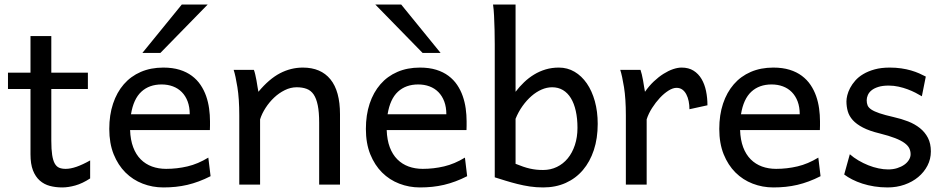

<svg xmlns="http://www.w3.org/2000/svg" viewBox="-20 -801 4100 833"><path d="M14.6 -485.8H112.3V-644.5H202.6V-485.8H361.3V-415H202.6V-190.4Q202.6 -152.8 206.3 -128.9Q210 -105 217.5 -91.6Q225.1 -78.1 236.8 -73.2Q248.5 -68.4 265.1 -68.4Q286.1 -68.4 312.5 -77.6Q338.9 -86.9 371.1 -105V-26.9Q337.4 -4.9 306.6 3.7Q275.9 12.2 250 12.2Q221.2 12.2 196.3 5.6Q171.4 -1 152.6 -17.6Q133.8 -34.2 123 -61.8Q112.3 -89.4 112.3 -131.8V-415H14.6Z M544.4 -236.8Q545.9 -193.8 557.9 -162.1Q569.8 -130.4 590.6 -109.6Q611.3 -88.9 639.4 -78.6Q667.5 -68.4 700.7 -68.4Q748 -68.4 793.5 -79.1Q838.9 -89.8 883.8 -117.2L893.6 -36.6Q867.7 -23.4 842.8 -14.2Q817.9 -4.9 793 1Q768.1 6.8 742.4 9.5Q716.8 12.2 688.5 12.2Q641.6 12.2 599.1 -4.2Q556.6 -20.5 524.4 -52.5Q492.2 -84.5 473.1 -131.8Q454.1 -179.2 454.1 -241.7Q454.1 -302.2 470.5 -351.3Q486.8 -400.4 517.1 -435.3Q547.4 -470.2 590.8 -489Q634.3 -507.8 688.5 -507.8Q728.5 -507.8 759.3 -498.3Q790 -488.8 812.5 -471.9Q835 -455.1 850.1 -432.6Q865.2 -410.2 874.3 -384.3Q883.3 -358.4 887.2 -330.3Q891.1 -302.2 891.1 -274.9V-255.9Q891.1 -243.7 890.6 -236.8ZM681.2 -434.6Q627.4 -434.6 593.3 -403.1Q559.1 -371.6 548.3 -305.2H803.2Q803.2 -336.4 794.2 -360.6Q785.2 -384.8 768.8 -401.4Q752.4 -418 730 -426.3Q707.5 -434.6 681.2 -434.6ZM880.9 -781.2 675.8 -571.3H597.7L768.6 -781.2Z M1364.7 0V-268.6Q1364.7 -314.5 1358.6 -344.2Q1352.5 -374 1340.6 -391.4Q1328.6 -408.7 1310.3 -415.5Q1292 -422.4 1267.1 -422.4Q1240.7 -422.4 1215.6 -409.9Q1190.4 -397.5 1169.4 -377.7Q1148.4 -357.9 1132.3 -333Q1116.2 -308.1 1108.4 -283.2V0H1018.1V-300.3Q1018.1 -372.6 1010 -422.6Q1002 -472.7 993.7 -498H1081.5Q1084.5 -490.2 1087.4 -477.8Q1090.3 -465.3 1092.8 -451.7Q1095.2 -438 1097.2 -424.8L1101.1 -402.8Q1147.5 -458.5 1194.8 -483.2Q1242.2 -507.8 1293.9 -507.8Q1372.1 -507.8 1413.6 -456.8Q1455.1 -405.8 1455.1 -305.2V0Z M1657.7 -236.8Q1659.2 -193.8 1671.1 -162.1Q1683.1 -130.4 1703.9 -109.6Q1724.6 -88.9 1752.7 -78.6Q1780.8 -68.4 1814 -68.4Q1861.3 -68.4 1906.7 -79.1Q1952.1 -89.8 1997.1 -117.2L2006.8 -36.6Q1981 -23.4 1956.1 -14.2Q1931.2 -4.9 1906.2 1Q1881.3 6.8 1855.7 9.5Q1830.1 12.2 1801.8 12.2Q1754.9 12.2 1712.4 -4.2Q1669.9 -20.5 1637.7 -52.5Q1605.5 -84.5 1586.4 -131.8Q1567.4 -179.2 1567.4 -241.7Q1567.4 -302.2 1583.7 -351.3Q1600.1 -400.4 1630.4 -435.3Q1660.6 -470.2 1704.1 -489Q1747.6 -507.8 1801.8 -507.8Q1841.8 -507.8 1872.6 -498.3Q1903.3 -488.8 1925.8 -471.9Q1948.2 -455.1 1963.4 -432.6Q1978.5 -410.2 1987.5 -384.3Q1996.6 -358.4 2000.5 -330.3Q2004.4 -302.2 2004.4 -274.9V-255.9Q2004.4 -243.7 2003.9 -236.8ZM1794.4 -434.6Q1740.7 -434.6 1706.5 -403.1Q1672.4 -371.6 1661.6 -305.2H1916.5Q1916.5 -336.4 1907.5 -360.6Q1898.4 -384.8 1882.1 -401.4Q1865.7 -418 1843.3 -426.3Q1820.8 -434.6 1794.4 -434.6ZM1720.7 -781.2 1891.6 -571.3H1813.5L1608.4 -781.2Z M2216.8 -781.2V-402.8Q2233.9 -425.3 2253.9 -444.3Q2273.9 -463.4 2297.1 -477.5Q2320.3 -491.7 2347.2 -499.8Q2374 -507.8 2404.8 -507.8Q2441.9 -507.8 2472.7 -489.7Q2503.4 -471.7 2525.9 -439.2Q2548.3 -406.7 2560.8 -361.8Q2573.2 -316.9 2573.2 -263.7Q2573.2 -200.7 2556.4 -149.9Q2539.6 -99.1 2508.8 -63Q2478 -26.9 2434.3 -7.3Q2390.6 12.2 2336.4 12.2Q2306.6 12.2 2278.8 8.1Q2251 3.9 2224.9 -2.7Q2198.7 -9.3 2174.3 -16.8Q2149.9 -24.4 2126.5 -31.7V-609.4Q2126.5 -640.6 2125.7 -672.1Q2125 -703.6 2123.5 -732.2Q2122.1 -760.7 2119.1 -781.2ZM2216.8 -90.3Q2234.9 -83 2249.8 -77.9Q2264.6 -72.8 2278.8 -69.6Q2293 -66.4 2306.9 -64.9Q2320.8 -63.5 2336.4 -63.5Q2368.7 -63.5 2396 -76.7Q2423.3 -89.8 2443.1 -113.8Q2462.9 -137.7 2474.1 -171.6Q2485.4 -205.6 2485.4 -246.6Q2485.4 -287.1 2478 -319.8Q2470.7 -352.5 2456.8 -375.2Q2442.9 -397.9 2422.4 -410.2Q2401.9 -422.4 2375.5 -422.4Q2352.5 -422.4 2329.6 -412.4Q2306.6 -402.3 2285.9 -384.3Q2265.1 -366.2 2247.1 -341.1Q2229 -315.9 2216.8 -285.6Z M2695.3 0V-300.3Q2695.3 -372.6 2687.3 -422.6Q2679.2 -472.7 2670.9 -498H2758.8Q2761.7 -490.2 2764.6 -477.8Q2767.6 -465.3 2770 -451.7Q2772.5 -438 2774.4 -424.8L2778.3 -402.8Q2795.9 -428.2 2816.7 -447.8Q2837.4 -467.3 2858.6 -480.7Q2879.9 -494.1 2900.1 -501Q2920.4 -507.8 2937 -507.8Q2967.8 -507.8 2989 -494.4Q3010.3 -481 3023.7 -458.3Q3037.1 -435.5 3043.2 -406Q3049.3 -376.5 3049.3 -344.2L2971.2 -327.1Q2971.2 -345.2 2967.8 -362.1Q2964.4 -378.9 2957.5 -391.8Q2950.7 -404.8 2940.2 -412.4Q2929.7 -419.9 2915 -419.9Q2899.4 -419.9 2880.4 -408Q2861.3 -396 2843 -376.5Q2824.7 -356.9 2809.1 -332.5Q2793.5 -308.1 2785.6 -283.2V0Z M3190.9 -236.8Q3192.4 -193.8 3204.3 -162.1Q3216.3 -130.4 3237.1 -109.6Q3257.8 -88.9 3285.9 -78.6Q3314 -68.4 3347.2 -68.4Q3394.5 -68.4 3439.9 -79.1Q3485.4 -89.8 3530.3 -117.2L3540 -36.6Q3514.2 -23.4 3489.3 -14.2Q3464.4 -4.9 3439.5 1Q3414.6 6.8 3388.9 9.5Q3363.3 12.2 3335 12.2Q3288.1 12.2 3245.6 -4.2Q3203.1 -20.5 3170.9 -52.5Q3138.7 -84.5 3119.6 -131.8Q3100.6 -179.2 3100.6 -241.7Q3100.6 -302.2 3116.9 -351.3Q3133.3 -400.4 3163.6 -435.3Q3193.8 -470.2 3237.3 -489Q3280.8 -507.8 3335 -507.8Q3375 -507.8 3405.8 -498.3Q3436.5 -488.8 3459 -471.9Q3481.4 -455.1 3496.6 -432.6Q3511.7 -410.2 3520.8 -384.3Q3529.8 -358.4 3533.7 -330.3Q3537.6 -302.2 3537.6 -274.9V-255.9Q3537.6 -243.7 3537.1 -236.8ZM3327.6 -434.6Q3273.9 -434.6 3239.7 -403.1Q3205.6 -371.6 3194.8 -305.2H3449.7Q3449.7 -336.4 3440.7 -360.6Q3431.6 -384.8 3415.3 -401.4Q3398.9 -418 3376.5 -426.3Q3354 -434.6 3327.6 -434.6Z M3979.5 -383.3Q3967.3 -390.6 3951.7 -398.7Q3936 -406.7 3917.7 -413.6Q3899.4 -420.4 3878.7 -425Q3857.9 -429.7 3835.4 -429.7Q3808.6 -429.7 3790.3 -423.8Q3772 -418 3761 -408.9Q3750 -399.9 3745.1 -388.4Q3740.2 -377 3740.2 -366.2Q3740.2 -353.5 3744.1 -343.8Q3748 -334 3760.5 -325.7Q3772.9 -317.4 3795.9 -309.6Q3818.8 -301.8 3857.4 -293Q3890.6 -285.6 3919.9 -274.2Q3949.2 -262.7 3971.2 -245.1Q3993.2 -227.5 4005.9 -202.9Q4018.6 -178.2 4018.6 -144Q4018.6 -110.8 4003.9 -82.5Q3989.3 -54.2 3963.9 -33Q3938.5 -11.7 3904.3 0.2Q3870.1 12.2 3830.6 12.2Q3800.8 12.2 3773.2 7.8Q3745.6 3.4 3721.4 -4.4Q3697.3 -12.2 3677.2 -22.5Q3657.2 -32.7 3642.6 -43.9L3667 -131.8Q3683.6 -117.2 3704.3 -105Q3725.1 -92.8 3747.1 -84Q3769 -75.2 3791.3 -70.6Q3813.5 -65.9 3833 -65.9Q3854.5 -65.9 3872.3 -71.5Q3890.1 -77.1 3903.1 -86.2Q3916 -95.2 3923.3 -107.2Q3930.7 -119.1 3930.7 -131.8Q3930.7 -145.5 3925 -157.5Q3919.4 -169.4 3904.5 -180.4Q3889.6 -191.4 3863.5 -201.7Q3837.4 -211.9 3796.4 -222.2Q3752 -232.9 3723.9 -247.6Q3695.8 -262.2 3679.9 -279.8Q3664.1 -297.4 3658.2 -317.9Q3652.3 -338.4 3652.3 -361.3Q3652.3 -372.6 3656 -387.7Q3659.7 -402.8 3668.2 -419.2Q3676.8 -435.5 3690.7 -451.4Q3704.6 -467.3 3725.6 -479.7Q3746.6 -492.2 3774.9 -500Q3803.2 -507.8 3840.3 -507.8Q3866.7 -507.8 3889.9 -504.4Q3913.1 -501 3932.4 -495.4Q3951.7 -489.7 3967.8 -482.7Q3983.9 -475.6 3996.6 -468.8Z"/></svg>

Font: Andika Viet
Style: Regular
Weight: 400
Designer: Victor Gaultney, Annie Olsen, Julie Remington, Don Collingsworth, Eric Hays, Becca Hirsbrunner
Foundry: SIL International
Version: Version 5.000